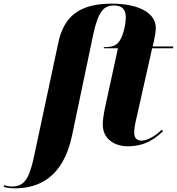

<svg xmlns="http://www.w3.org/2000/svg" viewBox="-153 -790 968 1050"><path d="M-73 240C50 240 191 189 241 -49L357 -602C385 -732 417 -760 470 -760C517 -760 535 -736 535 -695C535 -656 519 -579 489 -552C471 -535 444 -532 415 -532L414 -526H492L419 -191C414 -166 409 -133 409 -109C409 -30 473 10 546 10C637 10 693 -29 738 -72L732 -81C699 -48 653 -21 622 -21C596 -21 581 -35 581 -63C581 -83 584 -105 591 -134L679 -526H793L795 -536H682L689 -566C695 -596 699 -618 699 -637C699 -719 607 -770 457 -770C280 -770 196 -699 166 -557L33 66C5 199 -26 230 -90 230C-103 230 -120 226 -130 223L-133 232C-121 236 -93 240 -73 240Z"/></svg>

Font: Noto Serif Display SemiCondensed Black
Style: Italic
Weight: 900
Width: 4
Italic angle: -12°
Designer: Monotype Design Team
Foundry: Monotype Imaging Inc.
Version: Version 2.009